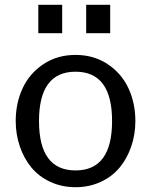

<svg xmlns="http://www.w3.org/2000/svg" viewBox="-20 -761 624 793"><path d="M44.9 -261.2Q44.9 -335.4 73.7 -397Q102.5 -458.5 159.7 -496.3Q216.8 -534.2 292 -534.2Q367.2 -534.2 424.3 -496.3Q481.4 -458.5 510.3 -397Q539.1 -335.4 539.1 -261.2Q539.1 -206.1 522.2 -156.5Q505.4 -106.9 474.4 -69.3Q443.4 -31.7 396 -9.8Q348.6 12.2 292 12.2Q235.4 12.2 188 -9.8Q140.6 -31.7 109.6 -69.3Q78.6 -106.9 61.8 -156.5Q44.9 -206.1 44.9 -261.2ZM138.2 -624V-741.2H236.8V-624ZM141.1 -261.2Q141.1 -57.1 292 -57.1Q442.9 -57.1 442.9 -261.2Q442.9 -464.8 292 -464.8Q141.1 -464.8 141.1 -261.2ZM335.9 -624V-741.2H435.1V-624Z"/></svg>

Font: Standard
Style: Regular
Weight: 400
Designer: Bryce Wilner
Version: Version 2.000;PS 2.0;hotconv 16.6.51;makeotf.lib2.5.65220 DE